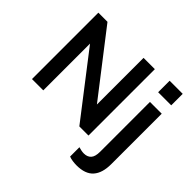

<svg xmlns="http://www.w3.org/2000/svg" viewBox="-213 -971 1442 1442"><g transform="rotate(45 508.0 -250.0)"><path d="M78 0V-705H175L584 -176H558V-705H678V0H581L173 -529H198V0ZM773 222Q754 222 731.5 219Q709 216 692 209V110Q705 114 720 117Q735 120 749 120Q785 120 805.5 98Q826 76 826 24V-505H951V31Q951 125 908 173.5Q865 222 773 222ZM818 -600V-722H957V-600Z"/></g></svg>

Font: Mulish ExtraLight
Style: Regular
Weight: 200
Designer: Vernon Adams
Foundry: Vernon Adams
Version: Version 3.603